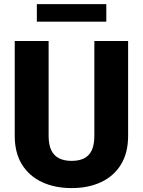

<svg xmlns="http://www.w3.org/2000/svg" viewBox="-20 -912 701 941"><path d="M607.9 -710.9V-246.6Q607.9 -163.1 573 -106Q538.1 -48.8 475.6 -19.5Q413.1 9.8 331.1 9.8Q249 9.8 186 -19.5Q123 -48.8 87.6 -106Q52.2 -163.1 52.2 -246.6V-710.9H218.3V-246.6Q218.3 -202.6 231.4 -175.5Q244.6 -148.4 269.8 -136Q294.9 -123.5 331.1 -123.5Q367.7 -123.5 392.3 -136Q417 -148.4 429.7 -175.5Q442.4 -202.6 442.4 -246.6V-710.9ZM501 -805.7H160.6V-891.6H501Z"/></svg>

Font: Heebo ExtraBold
Style: Regular
Weight: 800
Designer: Oded Ezer
Foundry: Ezer Type House
Version: Version 3.100